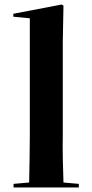

<svg xmlns="http://www.w3.org/2000/svg" viewBox="-20 -838 406 850"><path d="M258 -238Q257 -189 258 -136.5Q259 -84 261 -30L329 -24V-8H40V-24L109 -30Q110 -84 111 -137Q112 -190 112 -238V-757L39 -764V-777L253 -818L261 -813L258 -656V-238Z"/></svg>

Font: XinYuGongZhangJiaSongA
Style: Regular
Weight: 900
Designer: XinYuGong
Foundry: Adobe Systems Incorporated
Version: Version 1.00